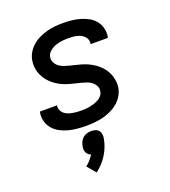

<svg xmlns="http://www.w3.org/2000/svg" viewBox="-143 -642 886 1002"><g transform="rotate(-20 300.0 -141.5)"><path d="M254 8Q229 8 204 5.5Q179 3 156 -3Q133 -9 112 -20Q91 -31 75.5 -48.5Q60 -66 53 -89.5Q46 -113 50 -138Q50 -139 50.5 -141Q51 -143 51 -145H147Q147 -144 146.5 -143.5Q146 -143 146 -142Q144 -130 149 -118.5Q154 -107 162.5 -99.5Q171 -92 182 -87.5Q193 -83 205 -80.5Q217 -78 229 -77Q241 -76 254 -76Q266 -76 278.5 -76.5Q291 -77 303.5 -79.5Q316 -82 328.5 -86Q341 -90 353 -96.5Q365 -103 373.5 -113.5Q382 -124 384 -137Q387 -153 379.5 -167Q372 -181 360 -190Q348 -199 333 -204Q318 -209 303 -213Q288 -217 272.5 -220.5Q257 -224 242 -228.5Q227 -233 212.5 -239Q198 -245 185 -253Q172 -261 160.5 -270.5Q149 -280 139 -291.5Q129 -303 121.5 -316.5Q114 -330 109.5 -344.5Q105 -359 103.5 -375.5Q102 -392 105 -408Q108 -430 120 -450.5Q132 -471 150 -486.5Q168 -502 189.5 -512Q211 -522 233 -528Q255 -534 277 -536Q299 -538 321 -538Q346 -538 370 -535.5Q394 -533 416.5 -526.5Q439 -520 459.5 -509Q480 -498 494.5 -480.5Q509 -463 515.5 -439.5Q522 -416 518 -392Q517 -391 516.5 -389Q516 -387 516 -385H420Q421 -386 421 -386.5Q421 -387 421 -388Q423 -400 419 -411Q415 -422 407 -429.5Q399 -437 389 -442Q379 -447 368 -449.5Q357 -452 345 -453Q333 -454 321 -454Q304 -454 286 -452Q268 -450 250.5 -444Q233 -438 217.5 -425Q202 -412 199 -394Q196 -378 203.5 -363.5Q211 -349 223 -340Q235 -331 250 -326Q265 -321 280 -317Q295 -313 310.5 -309.5Q326 -306 341 -301.5Q356 -297 370 -291Q384 -285 397.5 -277Q411 -269 422.5 -259.5Q434 -250 444 -238.5Q454 -227 461.5 -213.5Q469 -200 473.5 -185.5Q478 -171 479.5 -155Q481 -139 479 -123Q475 -100 462.5 -79Q450 -58 431 -42.5Q412 -27 390 -17Q368 -7 345 -1.5Q322 4 299 6Q276 8 254 8ZM221 255 181 207Q194 197 205.5 184Q217 171 226 157Q218 154 211.5 148.5Q205 143 201.5 135.5Q198 128 197.5 119Q197 110 199 101Q201 89 206.5 77.5Q212 66 221.5 57.5Q231 49 243.5 45.5Q256 42 268 42Q280 42 291 45.5Q302 49 309 57.5Q316 66 317.5 77.5Q319 89 317 101Q313 123 305 144.5Q297 166 284.5 186Q272 206 256 223.5Q240 241 221 255Z"/></g></svg>

Font: Iosevka Curly Medium Extended
Style: Italic
Weight: 500
Width: 7
Italic angle: -9°
Monospace: yes
Designer: Belleve Invis
Foundry: Belleve Invis
Version: Version 11.1.0; ttfautohint (v1.8.3)